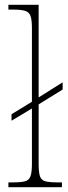

<svg xmlns="http://www.w3.org/2000/svg" viewBox="-20 -780 284 800"><path d="M15 0V-20H32Q67 -20 84 -24.5Q101 -29 107 -45.5Q113 -62 113 -97V-328L28 -277V-304L113 -356V-663Q113 -698 107 -714Q101 -730 84 -735Q67 -740 36 -740H15V-760H141V-374L241 -437V-407L141 -345V-97Q141 -62 146.5 -45.5Q152 -29 169.5 -24.5Q187 -20 221 -20H238V0Z"/></svg>

Font: Noto Serif Khmer SemiCondensed Thin
Style: Regular
Weight: 250
Width: 4
Designer: Danh Hong and the Monotype Design Team
Foundry: Monotype Imaging Inc.
Version: Version 2.004